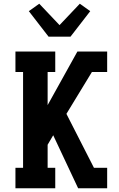

<svg xmlns="http://www.w3.org/2000/svg" viewBox="-20 -1012 640 1032"><path d="M63 0V-110H104V-625H63V-735H277V-625H236V-447L396 -735H556V-625H474L337 -400L485 -110H556V0H400L266 -285L236 -234V-110H277V0ZM241 -815 135 -952 191 -992 300 -877 409 -992 465 -952 359 -815Z"/></svg>

Font: Iosevka Etoile Extrabold
Style: Regular
Weight: 800
Designer: Belleve Invis
Foundry: Belleve Invis
Version: Version 22.1.2; ttfautohint (v1.8.4)